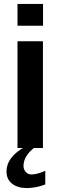

<svg xmlns="http://www.w3.org/2000/svg" viewBox="-20 -744 304 965"><path d="M113.8 201.2Q69.8 201.2 41.3 179.7Q12.7 158.2 12.7 117.2Q12.7 45.9 106 -6.8H158.7Q98.1 38.1 98.1 90.3Q98.1 106.9 109.1 119.9Q120.1 132.8 138.2 132.8Q145 132.8 153.1 131.6Q161.1 130.4 167.7 128.7Q174.3 127 181.6 124.5Q189 122.1 193.4 120.4Q197.8 118.7 202.4 116.7Q207 114.7 207.5 114.7V183.1Q161.1 201.2 113.8 201.2ZM67.9 0V-536.6H195.8V0ZM67.9 -614.7V-724.1H196.3V-614.7Z"/></svg>

Font: Oxygen
Style: Bold
Weight: 700
Designer: vernon adams
Foundry: Vernon Adams
Version: Version 0.2.3 webfont; ttfautohint (v0.93.3-1d66) -l 8 -r 50